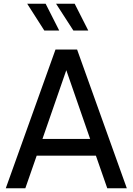

<svg xmlns="http://www.w3.org/2000/svg" viewBox="-20 -1011 712 1031"><path d="M278 -745H394L661 0H556L495 -175H177L116 0H11ZM464 -265 336 -634 208 -265ZM281 -991H381L454 -847H374ZM225 -991 298 -847H218L126 -991Z"/></svg>

Font: Eudoxus Sans Medium
Style: Regular
Weight: 500
Designer: Stijn de Vries
Foundry: tokotype
Version: Version 2.005